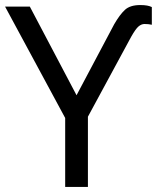

<svg xmlns="http://www.w3.org/2000/svg" viewBox="-20 -740 632 760"><path d="M238 0V-273L0 -714H98L283 -363L432 -644Q454 -682 474.5 -701Q495 -720 535 -720Q551 -720 562 -718Q573 -716 581 -712V-642Q569 -645 552 -645Q540 -645 528.5 -635.5Q517 -626 499 -594L328 -278V0Z"/></svg>

Font: Noto Sans Living
Style: Regular
Weight: 400
Designer: Monotype Design Team
Foundry: Monotype Imaging Inc.
Version: Version 2.013; ttfautohint (v1.8.4.7-5d5b)